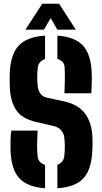

<svg xmlns="http://www.w3.org/2000/svg" viewBox="-20 -1000 548 1029"><path d="M287.5 9V-117Q320 -128.5 324.5 -163Q330.5 -213.5 324.5 -264Q322.5 -285 306.5 -302.5Q290.5 -320 266.5 -325L174.5 -346Q96 -364 65.5 -412Q35 -460 32.5 -535Q31 -575.5 32.5 -610Q36.5 -709 80.8 -756Q125 -803 221.5 -809V-683.5Q187 -672 182.5 -638Q176.5 -586.5 182.5 -535Q185 -515 196.5 -498.2Q208 -481.5 233.5 -476L314.5 -459Q399.5 -441 436 -391.2Q472.5 -341.5 475.5 -264Q476.5 -247 476 -227.8Q475.5 -208.5 474.5 -191Q470.5 -91.5 426.8 -44.2Q383 3 287.5 9ZM325.5 -500Q327 -534.5 327.5 -569Q328 -603.5 326.5 -638Q325.5 -673 287.5 -684V-809Q381.5 -802.5 424.5 -755.8Q467.5 -709 471.5 -610Q472.5 -588.5 471.8 -557.5Q471 -526.5 469.5 -500ZM221.5 9Q127 2.5 83.8 -44.5Q40.5 -91.5 36.5 -191Q36 -215 36.5 -245.5Q37 -276 40.5 -300H181.5Q179.5 -263.5 179 -228Q178.5 -192.5 181.5 -163Q184.5 -127.5 221.5 -116.5ZM116.5 -841 206.5 -980H296.5L386.5 -841H287.5L251.5 -903L215.5 -841Z"/></svg>

Font: Big Shoulders Stencil Text Black
Style: Regular
Weight: 900
Designer: Patric King
Foundry: XO Type Co
Version: Version 1.000